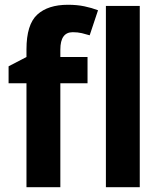

<svg xmlns="http://www.w3.org/2000/svg" viewBox="-20 -785 676 805"><path d="M347 -436H233V0H91V-436H16V-507L91 -546V-578Q91 -682 136 -723.5Q181 -765 265 -765Q303 -765 334 -758.5Q365 -752 391 -742L356 -637Q340 -642 323 -646Q306 -650 285 -650Q233 -650 233 -577V-546H347ZM566 0H424V-760H566Z"/></svg>

Font: Noto Sans SemiCondensed
Style: Bold
Weight: 700
Width: 4
Designer: Monotype Design Team
Foundry: Monotype Imaging Inc.
Version: Version 2.013; ttfautohint (v1.8.4.7-5d5b)